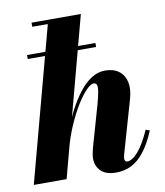

<svg xmlns="http://www.w3.org/2000/svg" viewBox="-85 -820 771 899"><g transform="rotate(-10 301.0 -370.0)"><path d="M79 -585.5V-604.5H404V-585.5ZM4.5 0 200 -730.5H126V-750H360.5L160.5 0ZM395 10Q347 10 323 -13.5Q299 -37 299 -73.5Q299 -84.5 301.8 -98.5Q304.5 -112.5 308 -125L362.5 -315.5Q373.5 -355 377.2 -377.8Q381 -400.5 377.2 -410Q373.5 -419.5 362.5 -419.5Q349 -419.5 327.8 -398Q306.5 -376.5 282.2 -337.8Q258 -299 235 -246.8Q212 -194.5 195.5 -133H183.5Q195 -177.5 212.2 -224.8Q229.5 -272 252.2 -315.8Q275 -359.5 301.8 -394.2Q328.5 -429 359.5 -449.2Q390.5 -469.5 425 -469.5Q466 -469.5 491.2 -450.2Q516.5 -431 523.8 -397.2Q531 -363.5 518.5 -319.5L446 -67.5Q445 -64 443.8 -58.2Q442.5 -52.5 442.5 -48.5Q442.5 -32 455 -32Q478 -32 506.5 -64Q535 -96 565 -163.5L584 -157Q558 -95.5 529.2 -59Q500.5 -22.5 467.5 -6.2Q434.5 10 395 10Z"/></g></svg>

Font: Bodoni Moda 11pt ExtraBold
Style: Italic
Weight: 800
Italic angle: -13°
Version: Version 2.004